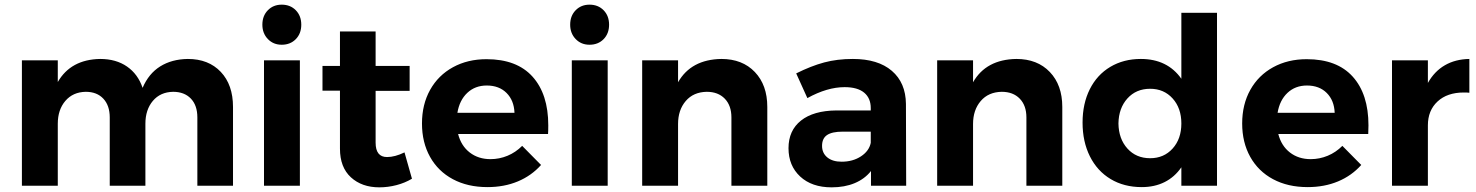

<svg xmlns="http://www.w3.org/2000/svg" viewBox="-20 -797 6336 824"><path d="M980 -338V0H827V-293Q827 -345 799 -374Q771 -403 723 -403Q668 -402 636 -364Q604 -326 604 -266V0H451V-293Q451 -344 423.5 -373.5Q396 -403 348 -403Q293 -402 260.5 -364Q228 -326 228 -266V0H74V-538H228V-445Q284 -542 410 -544Q478 -544 525 -511.5Q572 -479 592 -420Q618 -481 667.5 -512Q717 -543 786 -544Q875 -544 927.5 -488.5Q980 -433 980 -338Z M1113 -538H1267V0H1113ZM1273 -691Q1273 -653 1249.5 -629Q1226 -605 1189 -605Q1153 -605 1129.5 -629.5Q1106 -654 1106 -691Q1106 -729 1129.5 -753Q1153 -777 1189 -777Q1226 -777 1249.5 -753Q1273 -729 1273 -691Z M1748 -30Q1718 -12 1681.5 -2.5Q1645 7 1608 7Q1533 7 1486 -36Q1439 -79 1439 -159V-408H1364V-514H1439V-662H1592V-514H1738V-407H1592V-185Q1592 -123 1641 -123Q1675 -123 1716 -143Z M2333 -259Q2333 -235 2332 -222H1946Q1959 -171 1996 -142.5Q2033 -114 2085 -114Q2123 -114 2158 -128.5Q2193 -143 2221 -171L2302 -89Q2261 -43 2202.5 -18.5Q2144 6 2072 6Q1987 6 1923.5 -28Q1860 -62 1825.5 -124Q1791 -186 1791 -267Q1791 -349 1826 -411.5Q1861 -474 1924 -508.5Q1987 -543 2068 -543Q2198 -543 2265.5 -468Q2333 -393 2333 -259ZM2188 -313Q2186 -366 2154 -398Q2122 -430 2069 -430Q2019 -430 1985.5 -398.5Q1952 -367 1943 -313Z M2434 -538H2588V0H2434ZM2594 -691Q2594 -653 2570.5 -629Q2547 -605 2510 -605Q2474 -605 2450.5 -629.5Q2427 -654 2427 -691Q2427 -729 2450.5 -753Q2474 -777 2510 -777Q2547 -777 2570.5 -753Q2594 -729 2594 -691Z M3273 -338V0H3119V-293Q3119 -344 3090.5 -373.5Q3062 -403 3013 -403Q2956 -402 2923 -363.5Q2890 -325 2890 -265V0H2736V-538H2890V-444Q2946 -542 3076 -544Q3166 -544 3219.5 -488Q3273 -432 3273 -338Z M3718 0V-63Q3691 -29 3648 -11Q3605 7 3549 7Q3464 7 3414 -39.5Q3364 -86 3364 -161Q3364 -237 3417.5 -279.5Q3471 -322 3569 -323H3717V-333Q3717 -376 3688.5 -399.5Q3660 -423 3605 -423Q3530 -423 3445 -376L3397 -482Q3461 -514 3517 -529Q3573 -544 3640 -544Q3748 -544 3807.5 -493Q3867 -442 3868 -351L3869 0ZM3717 -184V-232H3596Q3551 -232 3529.5 -217.5Q3508 -203 3508 -171Q3508 -140 3530.5 -121.5Q3553 -103 3592 -103Q3640 -103 3675 -126Q3710 -149 3717 -184Z M4539 -338V0H4385V-293Q4385 -344 4356.5 -373.5Q4328 -403 4279 -403Q4222 -402 4189 -363.5Q4156 -325 4156 -265V0H4002V-538H4156V-444Q4212 -542 4342 -544Q4432 -544 4485.5 -488Q4539 -432 4539 -338Z M5203 -742V0H5050V-79Q5021 -37 4978 -15.5Q4935 6 4880 6Q4804 6 4746.5 -28.5Q4689 -63 4657.5 -126Q4626 -189 4626 -271Q4626 -352 4657 -414Q4688 -476 4745 -510Q4802 -544 4876 -544Q4990 -544 5050 -459V-742ZM5050 -267Q5050 -333 5012.5 -374.5Q4975 -416 4916 -416Q4856 -416 4818.5 -374.5Q4781 -333 4780 -267Q4781 -201 4818.5 -159.5Q4856 -118 4916 -118Q4975 -118 5012.5 -159.5Q5050 -201 5050 -267Z M5853 -259Q5853 -235 5852 -222H5466Q5479 -171 5516 -142.5Q5553 -114 5605 -114Q5643 -114 5678 -128.5Q5713 -143 5741 -171L5822 -89Q5781 -43 5722.5 -18.5Q5664 6 5592 6Q5507 6 5443.5 -28Q5380 -62 5345.5 -124Q5311 -186 5311 -267Q5311 -349 5346 -411.5Q5381 -474 5444 -508.5Q5507 -543 5588 -543Q5718 -543 5785.5 -468Q5853 -393 5853 -259ZM5708 -313Q5706 -366 5674 -398Q5642 -430 5589 -430Q5539 -430 5505.5 -398.5Q5472 -367 5463 -313Z M6286 -544V-399Q6278 -400 6262 -400Q6191 -400 6149.5 -361.5Q6108 -323 6108 -259V0H5954V-538H6108V-441Q6136 -491 6181 -517Q6226 -543 6286 -544Z"/></svg>

Font: Montserrat SemiBold
Style: Regular
Weight: 600
Designer: Julieta Ulanovsky
Foundry: Julieta Ulanovsky
Version: Version 6.001